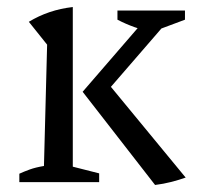

<svg xmlns="http://www.w3.org/2000/svg" viewBox="-20 -518 567 546"><path d="M35 0V-24Q48 -30 64.5 -36Q81 -42 105 -46L114 -391L62 -456Q90 -473 121 -483.5Q152 -494 187 -498V-44L262 -25V0ZM415 -428Q387 -432 362 -441Q337 -450 314 -462V-488H506V-462ZM272 -244 274 -297 508 -13Q488 -6 466.5 -0.5Q445 5 421 8L215 -257L406 -478H465V-467Z"/></svg>

Font: Piazzolla Thin
Style: Regular
Weight: 400
Version: Version 2.001